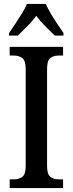

<svg xmlns="http://www.w3.org/2000/svg" viewBox="-20 -951 367 971"><path d="M29 0V-44H51Q75 -44 92.5 -56.5Q110 -69 110 -112V-601Q110 -645 92.5 -657.5Q75 -670 51 -670H29V-714H299V-670H276Q251 -670 234.5 -657.5Q218 -645 218 -601V-112Q218 -70 234.5 -57Q251 -44 276 -44H299V0ZM26 -784Q39 -803 56.5 -829Q74 -855 90.5 -882Q107 -909 116 -931H212Q221 -909 237 -882Q253 -855 270.5 -829Q288 -803 301 -784V-771H257Q235 -793 209 -818.5Q183 -844 163 -871Q144 -844 118 -818.5Q92 -793 70 -771H26Z"/></svg>

Font: Noto Serif Tamil Condensed Medium
Style: Italic
Weight: 500
Width: 3
Italic angle: -12°
Designer: Indian Type Foundry, Tom Grace, and the Monotype Design Team
Foundry: Monotype Imaging Inc.
Version: Version 2.003; ttfautohint (v1.8.4.7-5d5b)